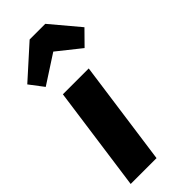

<svg xmlns="http://www.w3.org/2000/svg" viewBox="-265 -875 919 919"><g transform="rotate(-45 194.0 -415.5)"><path d="M189 0H14L88 -533H263ZM1 -687 161 -831H267L388 -687L318 -616L200 -710L55 -616Z"/></g></svg>

Font: Trujillo ExtraBold
Style: Italic
Weight: 800
Italic angle: -8°
Designer: Fira Sans original fonts by bBox Type GmbH, Carrois Corporate GbR, & Edenspiekermann AG / Changes by Cristiano Sobral
Foundry: Fira Sans original fonts by bBox Type GmbH, Carrois Corporate GbR, & Edenspiekermann AG / Changes by Cristiano Sobral
Version: Version 4.301;July 28, 2020;FontCreator 13.0.0.2655 64-bit